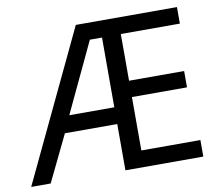

<svg xmlns="http://www.w3.org/2000/svg" viewBox="-79 -808 1039 903"><g transform="rotate(-10 440.0 -357.0)"><path d="M821 0H449V-221H199L92 0H-1L338 -714H821V-635H539V-412H802V-334H539V-79H821ZM234 -301H449V-634H391Z"/></g></svg>

Font: Noto Sans Indic Siyaq Numbers
Style: Regular
Weight: 400
Designer: Monotype Design Team
Foundry: Monotype Imaging Inc.
Version: Version 2.002; ttfautohint (v1.8.4.7-5d5b)